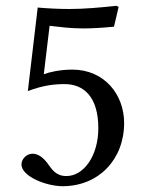

<svg xmlns="http://www.w3.org/2000/svg" viewBox="-20 -631 505 662"><path d="M319 -189C319 -94 269 -24 209 -24C171 -24 158 -49 143 -69C130 -86 113 -101 92 -101C73 -101 54 -84 54 -64C54 -23 139 11 196 11C320 11 408 -81 408 -207C408 -304 341 -391 229 -391C186 -391 149 -382 131 -375L151 -542C188 -538 220 -533 268 -533C298 -533 332 -535 373 -539L389 -607L382 -611C325 -605 271 -600 218 -600C181 -600 145 -602 110 -605L76 -317C129 -337 167 -341 203 -341C268 -341 319 -298 319 -189Z"/></svg>

Font: Libertinus Serif
Style: Regular
Weight: 400
Designer: Philipp H. Poll
Foundry: Khaled Hosny
Version: Version 6.2